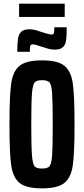

<svg xmlns="http://www.w3.org/2000/svg" viewBox="-20 -1028 462 1056"><path d="M32 -344Q32 -501 41.5 -568.5Q51 -636 87.5 -666Q124 -696 211 -696Q298 -696 334.5 -666Q371 -636 380.5 -568.5Q390 -501 390 -344Q390 -187 380.5 -119.5Q371 -52 334.5 -22Q298 8 211 8Q124 8 87.5 -22Q51 -52 41.5 -119.5Q32 -187 32 -344ZM270 -344Q270 -469 266.5 -516Q263 -563 252 -575Q241 -587 211 -587Q181 -587 170.5 -575Q160 -563 156 -515.5Q152 -468 152 -344Q152 -220 156 -172.5Q160 -125 170.5 -113Q181 -101 211 -101Q241 -101 252 -113Q263 -125 266.5 -172Q270 -219 270 -344ZM142 -867Q159 -867 175.5 -862.5Q192 -858 218 -849Q251 -838 264 -838Q274 -838 276.5 -846Q279 -854 279 -878H347Q347 -830 343.5 -806Q340 -782 326 -768.5Q312 -755 281 -755Q264 -755 247 -759.5Q230 -764 206 -772Q202 -773 186.5 -778.5Q171 -784 160 -784Q149 -784 146.5 -775.5Q144 -767 144 -743H75Q75 -791 79 -815.5Q83 -840 97 -853.5Q111 -867 142 -867ZM85 -1008H336V-935H85Z"/></svg>

Font: Saira ExtraCondensed
Style: Bold
Weight: 700
Width: 2
Designer: Hector Gatti with collaboration of the Omnibus-Type team
Foundry: Omnibus-Type
Version: Version 0.072; ttfautohint (v1.8)